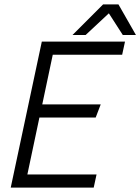

<svg xmlns="http://www.w3.org/2000/svg" viewBox="-20 -857 641 877"><path d="M171 -667H551L538 -607H221L173 -380H440L417 -320H160L105 -60H421L408 0H29ZM451 -837H521L601 -697H541ZM521 -837 371 -697H311L451 -837Z"/></svg>

Font: Epunda Sans Light
Style: Italic
Weight: 300
Italic angle: -12.0243°
Designer: Simon Atzbach
Foundry: typofactur
Version: Version 2.204